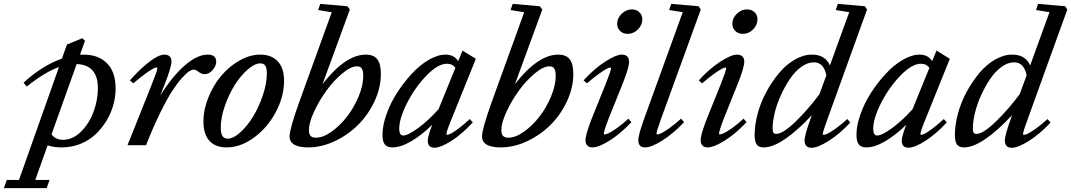

<svg xmlns="http://www.w3.org/2000/svg" viewBox="-137 -745 5496 985"><path d="M179.7 11.2Q137.7 11.2 107.4 0.5L43.9 178.2H117.2L102.5 220.2H-117.2L-102.1 178.2H-39.6L165.5 -400.9Q94.2 -376 0 -300.8L-16.1 -320.8Q78.6 -408.2 180.7 -444.3L206.5 -516.6L285.2 -548.8L299.3 -536.1L273.4 -464.4Q279.8 -464.8 292 -464.8Q367.7 -464.8 411.9 -420.4Q456.1 -376 456.1 -290.5Q456.1 -248.5 444.1 -205.6Q432.1 -162.6 408.2 -123.8Q384.3 -85 351.8 -54.7Q319.3 -24.4 274.7 -6.6Q230 11.2 179.7 11.2ZM365.2 -292.5Q365.2 -412.1 256.3 -416.5L127.4 -55.7Q147.5 -27.8 186.5 -27.8Q236.3 -27.8 278.3 -69.3Q320.3 -110.8 342.8 -171.4Q365.2 -231.9 365.2 -292.5Z M517.1 0 642.1 -313Q670.4 -383.8 670.4 -395.5Q670.4 -398.9 665.5 -398.9Q660.2 -398.9 646 -391.4Q631.8 -383.8 605.2 -364.3Q578.6 -344.7 546.9 -317.4L529.3 -332.5Q582.5 -392.6 629.9 -428.7Q677.2 -464.8 706.5 -464.8Q724.1 -464.8 733.4 -455.6Q742.7 -446.3 742.7 -429.7Q742.7 -401.4 708 -313L684.6 -253.9Q746.1 -352.5 810.1 -408.7Q874 -464.8 929.2 -464.8Q972.2 -464.8 972.2 -427.7Q972.2 -407.2 953.9 -385.7Q935.5 -364.3 911.1 -364.3Q897.9 -364.3 877.9 -378.9Q867.7 -387.7 856 -387.7Q847.2 -387.7 833.5 -379.2Q819.8 -370.6 796.1 -344.5Q772.5 -318.4 746.1 -277.8Q719.7 -237.3 684.1 -164.8Q648.4 -92.3 612.3 0Z M1025.9 11.2Q967.8 11.2 937.3 -22.7Q906.7 -56.6 906.7 -121.1Q906.7 -183.1 932.4 -246.1Q958 -309.1 998.5 -356.9Q1039.1 -404.8 1092.3 -434.8Q1145.5 -464.8 1197.8 -464.8Q1255.9 -464.8 1288.1 -430.2Q1320.3 -395.5 1320.3 -331.1Q1320.3 -249 1277.3 -168.9Q1234.4 -88.9 1165.5 -38.8Q1096.7 11.2 1025.9 11.2ZM1030.8 -33.7Q1060.5 -33.7 1096.7 -66.7Q1132.8 -99.6 1162.4 -148.4Q1191.9 -197.3 1211.9 -257.6Q1231.9 -317.9 1231.9 -368.7Q1231.9 -396 1224.1 -408Q1216.3 -419.9 1198.7 -419.9Q1168.9 -419.9 1132.3 -387.2Q1095.7 -354.5 1065.9 -306.6Q1036.1 -258.8 1015.9 -199.7Q995.6 -140.6 995.6 -91.8Q995.6 -60.1 1004.4 -46.9Q1013.2 -33.7 1030.8 -33.7Z M1444.8 11.2Q1348.6 11.2 1348.6 -45.4Q1348.6 -83 1397.9 -220.7L1564.9 -682.1L1495.1 -693.4L1505.9 -725.1L1645.5 -712.9L1657.7 -695.8L1517.6 -313.5Q1635.3 -464.8 1739.7 -464.8Q1779.8 -464.8 1798.3 -441.2Q1816.9 -417.5 1816.9 -366.2Q1816.9 -294.9 1784.2 -225.1Q1751.5 -155.3 1699.5 -103.8Q1647.5 -52.2 1579.8 -20.5Q1512.2 11.2 1444.8 11.2ZM1483.9 -38.6Q1520.5 -38.6 1564 -69.6Q1607.4 -100.6 1643.1 -146.5Q1678.7 -192.4 1702.6 -249.8Q1726.6 -307.1 1726.6 -356Q1726.6 -380.9 1719.2 -392.8Q1711.9 -404.8 1694.3 -404.8Q1662.6 -404.8 1618.4 -367.7Q1574.2 -330.6 1537.1 -279.3Q1500 -228 1473.9 -171.4Q1447.8 -114.7 1447.8 -78.6Q1447.8 -57.1 1456.3 -47.9Q1464.8 -38.6 1483.9 -38.6Z M1876 11.2Q1849.1 11.2 1837.2 -3.9Q1825.2 -19 1825.2 -53.2Q1825.2 -100.6 1845.5 -158.2Q1865.7 -215.8 1899.9 -268.8Q1934.1 -321.8 1975.3 -366.5Q2016.6 -411.1 2062.7 -438Q2108.9 -464.8 2148.9 -464.8Q2192.9 -464.8 2213.4 -431.2L2235.8 -485.4L2304.2 -443.4L2181.2 -138.2Q2153.3 -71.3 2153.3 -57.6Q2153.3 -53.2 2156.2 -53.2Q2162.6 -53.2 2175.5 -59.3Q2188.5 -65.4 2214.6 -85Q2240.7 -104.5 2272.9 -134.3L2288.6 -117.2Q2233.9 -57.6 2179 -22.5Q2124 12.7 2091.8 12.7Q2057.6 12.7 2057.6 -22.9Q2057.6 -45.9 2080.6 -105Q2027.3 -52.7 1973.4 -20.8Q1919.4 11.2 1876 11.2ZM1911.1 -84.5Q1911.1 -49.8 1931.2 -49.8Q1956.1 -49.8 2008.3 -88.1Q2060.5 -126.5 2112.8 -184.6L2199.2 -396.5Q2184.6 -418 2155.8 -418Q2109.4 -418 2050.5 -356.9Q1991.7 -295.9 1951.4 -216.6Q1911.1 -137.2 1911.1 -84.5Z M2432.1 11.2Q2335.9 11.2 2335.9 -45.4Q2335.9 -83 2385.3 -220.7L2552.2 -682.1L2482.4 -693.4L2493.2 -725.1L2632.8 -712.9L2645 -695.8L2504.9 -313.5Q2622.6 -464.8 2727.1 -464.8Q2767.1 -464.8 2785.6 -441.2Q2804.2 -417.5 2804.2 -366.2Q2804.2 -294.9 2771.5 -225.1Q2738.8 -155.3 2686.8 -103.8Q2634.8 -52.2 2567.1 -20.5Q2499.5 11.2 2432.1 11.2ZM2471.2 -38.6Q2507.8 -38.6 2551.3 -69.6Q2594.7 -100.6 2630.4 -146.5Q2666 -192.4 2689.9 -249.8Q2713.9 -307.1 2713.9 -356Q2713.9 -380.9 2706.5 -392.8Q2699.2 -404.8 2681.6 -404.8Q2649.9 -404.8 2605.7 -367.7Q2561.5 -330.6 2524.4 -279.3Q2487.3 -228 2461.2 -171.4Q2435.1 -114.7 2435.1 -78.6Q2435.1 -57.1 2443.6 -47.9Q2452.1 -38.6 2471.2 -38.6Z M3083 -571.3Q3059.6 -571.3 3044.4 -585.9Q3029.3 -600.6 3029.3 -623Q3029.3 -652.3 3052.5 -674.6Q3075.7 -696.8 3104.5 -696.8Q3127.9 -696.8 3143.1 -682.4Q3158.2 -668 3158.2 -646Q3158.2 -616.7 3135.7 -594Q3113.3 -571.3 3083 -571.3ZM2901.9 11.2Q2885.3 11.2 2876 1.5Q2866.7 -8.3 2866.7 -25.9Q2866.7 -55.2 2900.9 -142.1L2969.7 -312.5Q2997.6 -382.3 2997.6 -395Q2997.6 -398.4 2992.7 -398.4Q2987.3 -398.4 2973.1 -390.9Q2959 -383.3 2932.4 -364Q2905.8 -344.7 2874 -317.4L2856.9 -332.5Q2909.2 -390.6 2966.1 -427.7Q3022.9 -464.8 3053.2 -464.8Q3070.8 -464.8 3080.6 -455.6Q3090.3 -446.3 3090.3 -429.7Q3090.3 -397.5 3056.2 -313L2986.8 -140.1Q2960.9 -73.7 2960.9 -59.1Q2960.9 -55.2 2964.4 -55.2Q2971.2 -55.2 2984.9 -61.3Q2998.5 -67.4 3026.6 -86.9Q3054.7 -106.4 3086.9 -136.2L3102.1 -118.2Q3046.4 -59.1 2990.5 -23.9Q2934.6 11.2 2901.9 11.2Z M3172.4 11.2Q3137.7 11.2 3137.7 -25.9Q3137.7 -54.2 3169.9 -142.1L3365.7 -682.6L3295.9 -693.4L3306.6 -725.1L3447.3 -712.9L3458 -695.8L3255.9 -139.6Q3231 -70.8 3231 -59.1Q3231 -55.2 3235.8 -55.2Q3241.7 -55.2 3255.1 -61.3Q3268.6 -67.4 3296.6 -87.2Q3324.7 -106.9 3356.9 -136.2L3372.6 -118.2Q3316.4 -59.1 3260.5 -23.9Q3204.6 11.2 3172.4 11.2Z M3673.8 -571.3Q3650.4 -571.3 3635.3 -585.9Q3620.1 -600.6 3620.1 -623Q3620.1 -652.3 3643.3 -674.6Q3666.5 -696.8 3695.3 -696.8Q3718.8 -696.8 3733.9 -682.4Q3749 -668 3749 -646Q3749 -616.7 3726.6 -594Q3704.1 -571.3 3673.8 -571.3ZM3492.7 11.2Q3476.1 11.2 3466.8 1.5Q3457.5 -8.3 3457.5 -25.9Q3457.5 -55.2 3491.7 -142.1L3560.5 -312.5Q3588.4 -382.3 3588.4 -395Q3588.4 -398.4 3583.5 -398.4Q3578.1 -398.4 3564 -390.9Q3549.8 -383.3 3523.2 -364Q3496.6 -344.7 3464.8 -317.4L3447.8 -332.5Q3500 -390.6 3556.9 -427.7Q3613.8 -464.8 3644 -464.8Q3661.6 -464.8 3671.4 -455.6Q3681.2 -446.3 3681.2 -429.7Q3681.2 -397.5 3647 -313L3577.6 -140.1Q3551.8 -73.7 3551.8 -59.1Q3551.8 -55.2 3555.2 -55.2Q3562 -55.2 3575.7 -61.3Q3589.4 -67.4 3617.4 -86.9Q3645.5 -106.4 3677.7 -136.2L3692.9 -118.2Q3637.2 -59.1 3581.3 -23.9Q3525.4 11.2 3492.7 11.2Z M3781.2 11.2Q3754.9 11.2 3744.6 -4.4Q3734.4 -20 3734.4 -51.8Q3734.4 -104.5 3750.2 -162.8Q3766.1 -221.2 3794.9 -274.2Q3823.7 -327.1 3859.9 -370.4Q3896 -413.6 3940.4 -439.2Q3984.9 -464.8 4028.3 -464.8Q4097.2 -464.8 4120.6 -409.2L4219.7 -682.6L4150.9 -693.4L4161.1 -725.1L4300.3 -712.9L4311 -695.8L4109.4 -137.7Q4084 -68.8 4084 -57.1Q4084 -53.2 4088.9 -53.2Q4094.7 -53.2 4108.4 -59.3Q4122.1 -65.4 4149.9 -85.2Q4177.7 -105 4210 -134.3L4225.1 -116.2Q4169.9 -57.1 4114 -22Q4058.1 13.2 4025.9 13.2Q4008.8 13.2 3999.8 3.7Q3990.7 -5.9 3990.7 -23.9Q3990.7 -52.2 4022.9 -140.1L4027.8 -154.3Q3957.5 -78.1 3893.1 -33.4Q3828.6 11.2 3781.2 11.2ZM3826.7 -86.4Q3826.7 -72.3 3830.1 -65.2Q3833.5 -58.1 3844.7 -58.1Q3879.4 -58.1 3944.6 -121.3Q4009.8 -184.6 4066.9 -261.7L4102.5 -358.9Q4088.9 -425.3 4038.1 -425.3Q4005.9 -425.3 3973.4 -401.6Q3940.9 -377.9 3915.3 -339.8Q3889.6 -301.8 3869.1 -256.8Q3848.6 -211.9 3837.6 -166.7Q3826.7 -121.6 3826.7 -86.4Z M4307.6 11.2Q4280.8 11.2 4268.8 -3.9Q4256.8 -19 4256.8 -53.2Q4256.8 -100.6 4277.1 -158.2Q4297.4 -215.8 4331.5 -268.8Q4365.7 -321.8 4407 -366.5Q4448.2 -411.1 4494.4 -438Q4540.5 -464.8 4580.6 -464.8Q4624.5 -464.8 4645 -431.2L4667.5 -485.4L4735.8 -443.4L4612.8 -138.2Q4585 -71.3 4585 -57.6Q4585 -53.2 4587.9 -53.2Q4594.2 -53.2 4607.2 -59.3Q4620.1 -65.4 4646.2 -85Q4672.4 -104.5 4704.6 -134.3L4720.2 -117.2Q4665.5 -57.6 4610.6 -22.5Q4555.7 12.7 4523.4 12.7Q4489.3 12.7 4489.3 -22.9Q4489.3 -45.9 4512.2 -105Q4459 -52.7 4405 -20.8Q4351.1 11.2 4307.6 11.2ZM4342.8 -84.5Q4342.8 -49.8 4362.8 -49.8Q4387.7 -49.8 4439.9 -88.1Q4492.2 -126.5 4544.4 -184.6L4630.9 -396.5Q4616.2 -418 4587.4 -418Q4541 -418 4482.2 -356.9Q4423.3 -295.9 4383.1 -216.6Q4342.8 -137.2 4342.8 -84.5Z M4808.6 11.2Q4782.2 11.2 4772 -4.4Q4761.7 -20 4761.7 -51.8Q4761.7 -104.5 4777.6 -162.8Q4793.5 -221.2 4822.3 -274.2Q4851.1 -327.1 4887.2 -370.4Q4923.3 -413.6 4967.8 -439.2Q5012.2 -464.8 5055.7 -464.8Q5124.5 -464.8 5147.9 -409.2L5247.1 -682.6L5178.2 -693.4L5188.5 -725.1L5327.6 -712.9L5338.4 -695.8L5136.7 -137.7Q5111.3 -68.8 5111.3 -57.1Q5111.3 -53.2 5116.2 -53.2Q5122.1 -53.2 5135.7 -59.3Q5149.4 -65.4 5177.2 -85.2Q5205.1 -105 5237.3 -134.3L5252.4 -116.2Q5197.3 -57.1 5141.4 -22Q5085.4 13.2 5053.2 13.2Q5036.1 13.2 5027.1 3.7Q5018.1 -5.9 5018.1 -23.9Q5018.1 -52.2 5050.3 -140.1L5055.2 -154.3Q4984.9 -78.1 4920.4 -33.4Q4856 11.2 4808.6 11.2ZM4854 -86.4Q4854 -72.3 4857.4 -65.2Q4860.8 -58.1 4872.1 -58.1Q4906.7 -58.1 4971.9 -121.3Q5037.1 -184.6 5094.2 -261.7L5129.9 -358.9Q5116.2 -425.3 5065.4 -425.3Q5033.2 -425.3 5000.7 -401.6Q4968.3 -377.9 4942.6 -339.8Q4917 -301.8 4896.5 -256.8Q4876 -211.9 4865 -166.7Q4854 -121.6 4854 -86.4Z"/></svg>

Font: Elstob 6pt Medium
Style: Italic
Weight: 500
Italic angle: -20°
Designer: Peter S. Baker
Version: Version 1.015